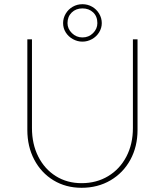

<svg xmlns="http://www.w3.org/2000/svg" viewBox="-20 -887 784 913"><path d="M110 -269V-700H132V-278Q132 -202 162 -142.5Q192 -83 245.5 -49.5Q299 -16 368 -16Q439 -16 494.5 -49.5Q550 -83 581 -142.5Q612 -202 612 -278V-700H634V-269Q634 -190 600 -127.5Q566 -65 505.5 -29.5Q445 6 368 6Q293 6 234.5 -29.5Q176 -65 143 -127.5Q110 -190 110 -269ZM280 -777Q280 -801 292.5 -822Q305 -843 326 -855Q347 -867 372 -867Q397 -867 418 -855Q439 -843 451.5 -822Q464 -801 464 -777Q464 -754 451.5 -733.5Q439 -713 417.5 -701Q396 -689 372 -689Q348 -689 326.5 -701Q305 -713 292.5 -733Q280 -753 280 -777ZM443 -777Q443 -809 423 -828Q403 -847 372 -847Q341 -847 321 -827.5Q301 -808 301 -777Q301 -750 322 -729.5Q343 -709 372 -709Q402 -709 422.5 -729.5Q443 -750 443 -777Z"/></svg>

Font: Easer Grotesk Variable
Style: Regular
Weight: 400
Designer: Boardeaser, Bonnie Shaver-Troup, Thomas Jockin
Foundry: Lexend
Version: Version 1.001;Glyphs 3.1.2 (3151)